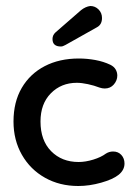

<svg xmlns="http://www.w3.org/2000/svg" viewBox="-20 -610 455 640"><path d="M375 -27Q356 -12 317 -1Q278 10 241 10Q179 10 130 -17.5Q81 -45 53 -94Q25 -143 25 -205Q25 -270 52.5 -317Q80 -364 129 -389.5Q178 -415 243 -415Q270 -415 297.5 -410Q325 -405 348 -394Q360 -388 365.5 -378.5Q371 -369 371 -358Q371 -342 359.5 -328.5Q348 -315 329 -315Q321 -315 312 -318Q294 -325 273 -329.5Q252 -334 236 -334Q184 -334 149.5 -299Q115 -264 115 -205Q115 -142 150.5 -106Q186 -70 242 -70Q265 -70 291 -78Q317 -86 333 -98Q344 -105 357 -105Q374 -105 384.5 -93.5Q395 -82 395 -65Q395 -43 375 -27ZM165 -502 250 -576Q265 -588 281 -590Q297 -590 308.5 -578.5Q320 -567 320 -550Q320 -528 303 -519L198 -460Q195 -459 191.5 -457Q188 -455 183 -455Q155 -455 155 -480Q155 -493 165 -502Z"/></svg>

Font: Dongle
Style: Bold
Weight: 700
Designer: Yanghee Ryu
Foundry: Yanghee Ryu
Version: Version 2.000